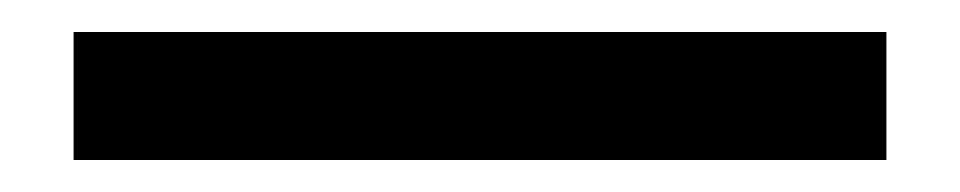

<svg xmlns="http://www.w3.org/2000/svg" viewBox="-20 69 600 120"><path d="M26 89H534V169H26Z"/></svg>

Font: IBM Plex Serif SemiBold
Style: Regular
Weight: 600
Designer: Mike Abbink, Paul van der Laan, Pieter van Rosmalen
Foundry: Bold Monday
Version: Version 2.5